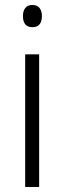

<svg xmlns="http://www.w3.org/2000/svg" viewBox="-20 -750 258 770"><path d="M110 -730Q129 -730 138.5 -718Q148 -706 148 -686Q148 -641 110 -641Q72 -641 72 -686Q72 -706 81.5 -718Q91 -730 110 -730ZM137 -532V0H81V-532Z"/></svg>

Font: Noto Sans Kannada SemiCondensed Light
Style: Regular
Weight: 300
Width: 4
Designer: Jelle Bosma - Monotype Design Team
Foundry: Monotype Imaging Inc.
Version: Version 2.005; ttfautohint (v1.8.4.7-5d5b)